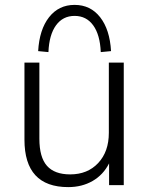

<svg xmlns="http://www.w3.org/2000/svg" viewBox="-20 -757 609 785"><path d="M259 8Q80 8 80 -186V-501H141V-190Q141 -114 172 -79Q203 -44 267 -44Q338 -44 381.5 -90.5Q425 -137 425 -214V-501H486V0H426V-89Q402 -42 358.5 -17Q315 8 259 8ZM178 -544 136 -548Q141 -636 180.5 -686.5Q220 -737 285 -737Q350 -737 389.5 -686.5Q429 -636 434 -548L392 -544Q389 -615 361 -653.5Q333 -692 285 -692Q237 -692 209 -653.5Q181 -615 178 -544Z"/></svg>

Font: Mulish Light
Style: Regular
Weight: 300
Designer: Vernon Adams
Foundry: Vernon Adams
Version: Version 3.603; ttfautohint (v1.8.3)